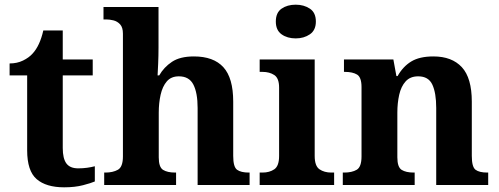

<svg xmlns="http://www.w3.org/2000/svg" viewBox="-20 -790 2131 820"><path d="M254 10Q177 10 136.5 -25Q96 -60 96 -148V-468H21V-519Q53 -519 78.5 -531.5Q104 -544 119 -561Q150 -594 165 -660H248V-536H376V-468H248V-158Q248 -113 263.5 -92Q279 -71 314 -71Q334 -71 352 -73.5Q370 -76 385 -80V-15Q369 -8 334.5 1Q300 10 254 10Z M425 0V-53H430Q462 -53 483.5 -65Q505 -77 505 -122V-646Q505 -673 493 -686Q481 -699 464.5 -703Q448 -707 434 -707H422V-760H657V-588Q657 -552 655.5 -518Q654 -484 653 -468H660Q680 -503 714.5 -526Q749 -549 808 -549Q892 -549 934 -503Q976 -457 976 -356V-124Q976 -77 992.5 -65Q1009 -53 1043 -53H1046V0H824V-329Q824 -393 806 -428.5Q788 -464 744 -464Q711 -464 692.5 -442.5Q674 -421 666 -385.5Q658 -350 658 -309V-118Q658 -76 676.5 -64.5Q695 -53 728 -53H732V0Z M1243 -626Q1207 -626 1182.5 -643.5Q1158 -661 1158 -698Q1158 -736 1182.5 -753Q1207 -770 1243 -770Q1278 -770 1303.5 -753Q1329 -736 1329 -698Q1329 -661 1303.5 -643.5Q1278 -626 1243 -626ZM1089 0V-53H1101Q1131 -53 1151.5 -67Q1172 -81 1172 -124V-416Q1172 -456 1151.5 -469.5Q1131 -483 1101 -483H1089V-536H1324V-124Q1324 -81 1344.5 -67Q1365 -53 1395 -53H1407V0Z M1444 0V-53H1450Q1483 -53 1503.5 -65Q1524 -77 1524 -122V-418Q1524 -460 1505 -471.5Q1486 -483 1453 -483H1449V-536H1660L1673 -465H1678Q1701 -506 1736.5 -527.5Q1772 -549 1831 -549Q1910 -549 1952.5 -503Q1995 -457 1995 -356V-124Q1995 -77 2011 -65Q2027 -53 2061 -53H2065V0H1843V-329Q1843 -393 1826.5 -428.5Q1810 -464 1766 -464Q1732 -464 1712.5 -442.5Q1693 -421 1685 -385.5Q1677 -350 1677 -309V-118Q1677 -76 1695.5 -64.5Q1714 -53 1747 -53H1751V0Z"/></svg>

Font: Noto Serif
Style: Bold
Weight: 700
Designer: Monotype Design Team
Foundry: Monotype Imaging Inc.
Version: Version 2.014